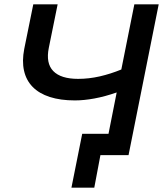

<svg xmlns="http://www.w3.org/2000/svg" viewBox="-20 -720 774 891"><path d="M311.5 151 361.5 -99H483.5L521.5 -291Q467 -272 418.2 -263Q369.5 -254 327.5 -254Q260.5 -254 211 -270Q161.5 -286 131.5 -316.8Q101.5 -347.5 91.5 -392Q81.5 -436.5 92.5 -493L134.5 -700H247.5L206.5 -498Q192 -426.5 227.2 -390.2Q262.5 -354 342.5 -354Q392.5 -354 442.8 -365.5Q493 -377 543 -397.5L603.5 -700H716.5L576.5 0H446L417.5 151Z"/></svg>

Font: Argentum Sans
Style: Italic
Weight: 400
Italic angle: -11.3099°
Designer: Julieta Ulanovsky, Owen Earl, Rasmus Andersson, Cristiano Sobral
Foundry: The Argentum Sans Project Authors
Version: Version 3.131; ttfautohint (v1.8.4.7-5d5b-dirty)